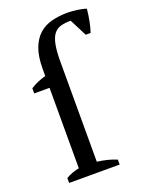

<svg xmlns="http://www.w3.org/2000/svg" viewBox="-130 -738 615 804"><g transform="rotate(-20 177.5 -336.0)"><path d="M273.4 -672.4Q280.8 -672.4 291.7 -671.6Q302.7 -670.9 314.2 -669.4Q325.7 -668 336.7 -665.5Q347.7 -663.1 355.5 -660.2Q352.5 -630.9 347.4 -605.2Q342.3 -579.6 335.4 -559.6H313.5L274.4 -636.2Q248.5 -636.2 230 -631.1Q211.4 -626 199.2 -610.6Q187 -595.2 181.2 -566.7Q175.3 -538.1 175.3 -491.2V-43.9Q199.2 -41 220.5 -35.6Q241.7 -30.3 261.2 -22V0H36.1V-22Q50.3 -30.3 64.9 -35.6Q79.6 -41 95.2 -43.9V-402.3H26.9V-425.3Q43.5 -436 60.8 -443.1Q78.1 -450.2 95.2 -455.1V-486.3Q95.2 -542 108.9 -577.9Q122.6 -613.8 146.2 -634.8Q169.9 -655.8 202.6 -664.1Q235.4 -672.4 273.4 -672.4Z"/></g></svg>

Font: PT Astra Serif
Style: Regular
Weight: 400
Designer: A.Korolkova, I. Chaeva
Foundry: ParaType Ltd
Version: Version 1.002